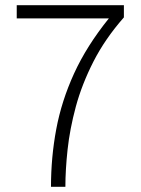

<svg xmlns="http://www.w3.org/2000/svg" viewBox="-20 -720 544 740"><path d="M176.5 0Q176.5 -113.5 196.8 -222Q217 -330.5 265.5 -436.8Q314 -543 399.5 -649H44.5V-700H457.5V-653Q385 -570.5 340.2 -482.8Q295.5 -395 272.2 -308.8Q249 -222.5 240.5 -143.8Q232 -65 232 0Z"/></svg>

Font: Overpass ExtraLight
Style: Regular
Weight: 250
Designer: Delve Withrington, Dave Bailey, Thomas Jockin
Foundry: Delve Fonts LLC
Version: Version 4.000